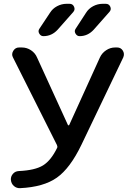

<svg xmlns="http://www.w3.org/2000/svg" viewBox="-20 -980 698 1009"><path d="M519.5 -960H536.1Q552.7 -960 559.6 -944.8Q566.4 -929.7 554.7 -917L472.7 -824.2Q441.4 -790 398.4 -790Q384.8 -790 377 -803.2Q369.1 -816.4 377 -828.1L431.6 -912.1Q445.3 -934.6 469.2 -947.3Q493.2 -960 519.5 -960ZM330.1 -960H345.7Q362.3 -960 369.1 -944.8Q376 -929.7 365.2 -917L283.2 -824.2Q252 -790 208 -790Q194.3 -790 186.5 -803.2Q178.7 -816.4 186.5 -828.1L242.2 -912.1Q255.9 -934.6 279.8 -947.3Q303.7 -960 330.1 -960ZM85.9 8.8Q67.4 9.8 53.2 -2.4Q39.1 -14.6 37.1 -35.2Q36.1 -52.7 47.9 -66.4Q59.6 -80.1 79.1 -81.1Q164.1 -85 206.1 -110.8Q248 -136.7 280.3 -203.1Q283.2 -209 279.3 -217.8L47.9 -678.7Q39.1 -695.3 49.8 -712.9Q60.5 -730.5 80.1 -730.5H94.7Q121.1 -730.5 143.1 -715.8Q165 -701.2 174.8 -677.7L336.9 -323.2Q337.9 -321.3 340.3 -321.3Q342.8 -321.3 343.8 -323.2L504.9 -677.7Q515.6 -701.2 537.6 -715.8Q559.6 -730.5 585 -730.5H595.7Q615.2 -730.5 625.5 -713.9Q635.7 -697.3 627.9 -678.7L408.2 -219.7Q348.6 -95.7 278.8 -46.4Q209 2.9 85.9 8.8Z"/></svg>

Font: Rounded Mgen+ 2p medium
Style: Regular
Weight: 500
Designer: [Source Han Sans]
Ryoko NISHIZUKA  (kana & ideographs); Paul D. Hunt (Latin, Greek & Cyrillic); Wenlong ZHANG  (bopomofo
Version: Version 1.059.20150602